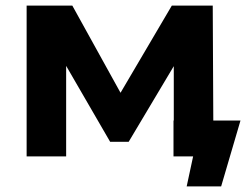

<svg xmlns="http://www.w3.org/2000/svg" viewBox="-20 -558 898 685"><path d="M741 -128 739 -538H593L410 -227L238 -538H75V0H216V-323L373 -52H439L600 -322V-128H599V0H669L646 107H769L838 -128Z"/></svg>

Font: AWKNG-Font
Style: Bold
Weight: 700
Designer: Awakening Church
Foundry: Awakening Church
Version: Version 1.700;PS 001.700;hotconv 1.0.88;makeotf.lib2.5.64775